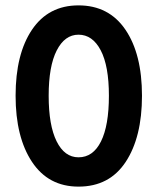

<svg xmlns="http://www.w3.org/2000/svg" viewBox="-20 -686 586 714"><path d="M38 -330Q38 -485 99 -575.5Q160 -666 272 -666Q385 -666 446.5 -575.5Q508 -485 508 -330Q508 -176 447.5 -84Q387 8 272 8Q160 8 99 -84Q38 -176 38 -330ZM272 -101Q326 -101 355.5 -160Q385 -219 385 -330Q385 -441 354.5 -499Q324 -557 272 -557Q221 -557 191 -498.5Q161 -440 161 -330Q161 -220 190.5 -160.5Q220 -101 272 -101Z"/></svg>

Font: Hind Semibold
Style: Regular
Weight: 600
Designer: Manushi Parikh, Satya Rajpurohit
Foundry: Indian Type Foundry
Version: Version 1.201;PS 1.0;hotconv 1.0.78;makeotf.lib2.5.61930; tt